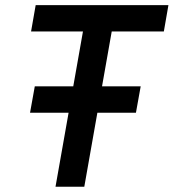

<svg xmlns="http://www.w3.org/2000/svg" viewBox="-20 -713 663 733"><path d="M94.7 -282.7 112.8 -383.3H517.1L499 -282.7ZM191.9 0 314.5 -693.4H424.3L301.8 0ZM98.6 -592.8 116.2 -693.4H623L605.5 -592.8Z"/></svg>

Font: Cascadia Mono Medium
Style: Italic
Weight: 500
Italic angle: -10°
Monospace: yes
Designer: Aaron Bell
Foundry: Saja Typeworks
Version: Version 2407.024